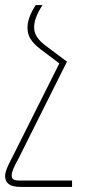

<svg xmlns="http://www.w3.org/2000/svg" viewBox="-40 -502 332 754"><path d="M-20 189C-20 215 -4 232 40 232H243V207H38C12 207 6 201 6 186C6 173 14 154 32 122L223 -260L136 -325C110 -346 94 -366 94 -395C94 -416 102 -444 127 -482H100C77 -446 68 -418 68 -393C68 -361 82 -337 120 -308L193 -253L11 110C-8 146 -20 171 -20 189Z"/></svg>

Font: Noto Sans Armenian SemiCondensed Thin
Style: Regular
Weight: 100
Width: 4
Designer: Monotype Design Team
Foundry: Monotype Imaging Inc.
Version: Version 2.008